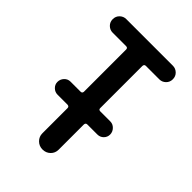

<svg xmlns="http://www.w3.org/2000/svg" viewBox="-213 -828 926 926"><g transform="rotate(45 250.0 -365.0)"><path d="M90.8 -637.7Q72.3 -637.7 58.6 -650.9Q44.9 -664.1 44.9 -684.1Q44.9 -704.1 58.6 -717.3Q72.3 -730.5 90.8 -730.5H409.2Q427.7 -730.5 441.4 -717.3Q455.1 -704.1 455.1 -684.1Q455.1 -664.1 441.4 -650.9Q427.7 -637.7 409.2 -637.7H317.4Q306.6 -637.7 305.7 -626V-337.9Q305.7 -327.1 317.4 -327.1H385.7Q403.3 -327.1 416.5 -313.5Q429.7 -299.8 429.7 -281.7Q429.7 -263.7 417 -251Q404.3 -238.3 385.7 -238.3H317.4Q306.6 -238.3 305.7 -226.6V-54.7Q305.7 -31.2 289.6 -15.6Q273.4 0 250 0Q226.6 0 210.4 -16.1Q194.3 -32.2 194.3 -54.7V-226.6Q194.3 -237.3 182.6 -238.3H114.3Q96.7 -238.3 83.5 -251Q70.3 -263.7 70.3 -281.7Q70.3 -299.8 83 -313.5Q95.7 -327.1 114.3 -327.1H182.6Q193.4 -327.1 194.3 -337.9V-626Q194.3 -637.7 182.6 -637.7Z"/></g></svg>

Font: Rounded-X Mgen+ 2m medium
Style: Regular
Weight: 500
Designer: [Source Han Sans]
Ryoko NISHIZUKA  (kana & ideographs); Paul D. Hunt (Latin, Greek & Cyrillic); Wenlong ZHANG  (bopomofo
Version: Version 1.059.20150602